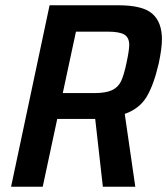

<svg xmlns="http://www.w3.org/2000/svg" viewBox="-20 -708 634 728"><path d="M168 -688H429Q521 -688 557.5 -656Q594 -624 594 -559Q594 -525 582 -468Q563 -386 536 -341Q509 -296 453 -276L493 0H370L341 -257H309H197L142 0H22ZM460 -471Q470 -518 470 -538Q470 -565 452 -576.5Q434 -588 388 -588H268L218 -355H336Q381 -355 404.5 -366Q428 -377 439 -400Q450 -423 460 -471Z"/></svg>

Font: Saira Semi Condensed Medium
Style: Italic
Weight: 500
Width: 4
Italic angle: -12°
Designer: Hector Gatti with collaboration of the Omnibus-Type team
Foundry: Omnibus-Type
Version: Version 1.001; ttfautohint (v1.8)